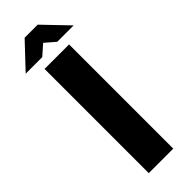

<svg xmlns="http://www.w3.org/2000/svg" viewBox="-283 -753 770 770"><g transform="rotate(-45 102.5 -368.0)"><path d="M33 0V-591H172V0ZM-34 -631 65 -736H139L239 -632H146L103 -669L60 -631Z"/></g></svg>

Font: Alumni Sans ExtraBold
Style: Regular
Weight: 800
Designer: Robert E. Leuschke
Foundry: Robert E. Leuschke
Version: Version 1.018